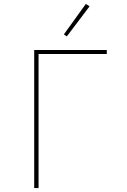

<svg xmlns="http://www.w3.org/2000/svg" viewBox="-20 -951 640 971"><path d="M153 -698H520V-678H175V0H153ZM318 -767 303 -777 414 -931 433 -919Z"/></svg>

Font: IBM Plex Mono Thin
Style: Regular
Weight: 100
Monospace: yes
Designer: Mike Abbink, Paul van der Laan, Pieter van Rosmalen
Foundry: Bold Monday
Version: Version 2.3